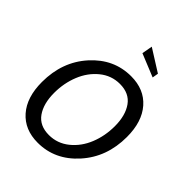

<svg xmlns="http://www.w3.org/2000/svg" viewBox="-262 -1081 1235 1235"><g transform="rotate(45 355.0 -464.0)"><path d="M303 14Q184 14 115 -64.5Q46 -143 46 -282Q46 -466 157.5 -590Q269 -714 426 -714Q545 -714 614 -635.5Q683 -557 683 -418Q683 -235 571 -110.5Q459 14 303 14ZM410 -628Q333 -628 273 -579Q213 -530 182 -453Q151 -376 151 -288Q151 -190 192.5 -131Q234 -72 319 -72Q396 -72 456.5 -121Q517 -170 548 -247Q579 -324 579 -412Q579 -510 537 -569Q495 -628 410 -628ZM529 -806 372 -870 385 -942 536 -847Z"/></g></svg>

Font: Cabin
Style: Italic
Weight: 400
Designer: Pablo Impallari
Foundry: Pablo Impallari. www.impallari.com Igino Marini. www.ikern.com
Version: Version 1.005